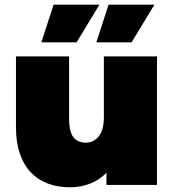

<svg xmlns="http://www.w3.org/2000/svg" viewBox="-20 -787 738 817"><path d="M648 -547V0H433V-52Q403 -21 363 -5.5Q323 10 278 10Q226 10 183.5 -6Q141 -22 111 -53.5Q81 -85 64.5 -133Q48 -181 48 -245V-547H274V-284Q274 -227 292 -203.5Q310 -180 345 -180Q378 -180 400 -206.5Q422 -233 422 -290V-547ZM208 -767H403L306 -607H156ZM442 -767H637L540 -607H390Z"/></svg>

Font: CMG Sans Black
Style: Regular
Weight: 900
Designer: Julieta Ulanovsky
Foundry: Julieta Ulanovsky
Version: Version 7.200